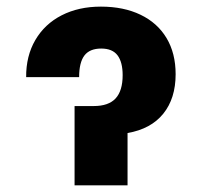

<svg xmlns="http://www.w3.org/2000/svg" viewBox="-20 -557 606 577"><path d="M283.2 -537.1Q351.6 -537.1 402.3 -512.7Q453.1 -488.3 480.5 -442.6Q507.8 -397 507.8 -334Q507.8 -261.2 470.7 -215.3Q433.6 -169.4 363.3 -157.2V0H204.1V-238.3H261.7Q306.2 -238.3 327.4 -261.2Q348.6 -284.2 348.6 -331.1Q348.6 -370.1 333.3 -390.6Q317.9 -411.1 284.2 -411.1Q249.5 -411.1 233.6 -390.1Q217.8 -369.1 217.8 -325.2H58.6Q58.1 -388.7 86.2 -436.8Q114.3 -484.9 165.3 -511Q216.3 -537.1 283.2 -537.1Z"/></svg>

Font: Pretendard JP ExtraBold
Style: Regular
Weight: 800
Designer: Base glyphs from Inter by Rasmus Andersson; Hangeul glyphs from Noto Sans CJK(Source Han Sans) by Jang Soo-young and Kan
Foundry: Kil Hyung-jin
Version: Version 1.309